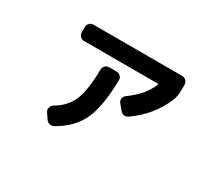

<svg xmlns="http://www.w3.org/2000/svg" viewBox="-113 -812 1227 1085"><g transform="rotate(30 500.0 -270.0)"><path d="M224.6 -469.7Q210 -469.7 199.7 -480.5Q189.5 -491.2 189.5 -505.9V-540Q189.5 -554.7 199.7 -565.4Q210 -576.2 224.6 -576.2H804.7Q819.3 -576.2 830.1 -565.4Q840.8 -554.7 840.8 -540V-505.9Q840.8 -465.8 829.1 -436.5Q777.3 -309.6 657.2 -225.6Q644.5 -216.8 629.9 -219.2Q615.2 -221.7 605.5 -234.4L577.1 -269.5Q568.4 -280.3 570.8 -294.4Q573.2 -308.6 585 -317.4Q677.7 -383.8 710 -464.8Q711.9 -469.7 707 -469.7ZM422.9 -412.1H471.7Q485.4 -412.1 496.1 -401.9Q506.8 -391.6 506.8 -377.9Q503.9 -204.1 462.9 -115.2Q421.9 -26.4 320.3 31.2Q306.6 38.1 292 34.7Q277.3 31.2 268.6 17.6L244.1 -18.6Q237.3 -30.3 241.2 -43.9Q245.1 -57.6 256.8 -66.4Q329.1 -108.4 356.9 -174.3Q384.8 -240.2 386.7 -377Q386.7 -391.6 397.5 -401.9Q408.2 -412.1 422.9 -412.1Z"/></g></svg>

Font: Rounded-L Mgen+ 1m bold
Style: Bold
Weight: 700
Designer: [Source Han Sans]
Ryoko NISHIZUKA  (kana & ideographs); Paul D. Hunt (Latin, Greek & Cyrillic); Wenlong ZHANG  (bopomofo
Version: Version 1.059.20150602